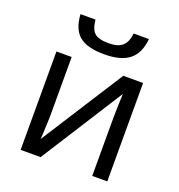

<svg xmlns="http://www.w3.org/2000/svg" viewBox="-136 -871 915 983"><g transform="rotate(20 321.5 -379.0)"><path d="M168 -536.1V-209L164.1 -114.3L162.1 -86.9L449.2 -536.1H557.1V0H475.1V-315.9L476.6 -383.8L479 -448.2L193.8 0H85V-536.1ZM319.3 -606Q225.6 -606 182.9 -641.6Q140.1 -677.2 135.3 -757.8H217.3Q221.7 -707 243.9 -687Q266.1 -667 321.3 -667Q371.6 -667 395.8 -688.5Q419.9 -710 425.3 -757.8H508.3Q501 -678.7 455.1 -642.3Q409.2 -606 319.3 -606Z"/></g></svg>

Font: NotoPenekeko
Style: Regular
Weight: 400
Designer: Monotype Design team
Foundry: Monotype Imaging Inc.
Version: Version 1.04